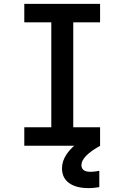

<svg xmlns="http://www.w3.org/2000/svg" viewBox="-20 -750 640 988"><path d="M105 0V-95H244V-635H105V-730H495V-635H357V-95H495V0ZM436 218Q371 218 335 191.5Q299 165 299 116Q299 41 396 -27L496 0Q450 25 424.5 50.5Q399 76 399 99Q399 134 444 134Q457 134 469 132.5Q481 131 491 129V213Q479 215 465 216.5Q451 218 436 218Z"/></svg>

Font: M PLUS Code Latin 60 Medium
Style: Regular
Weight: 500
Width: 7
Monospace: yes
Designer: Coji Morishita
Foundry: UNDERFOREST DESIGN
Version: Version 1.005; ttfautohint (v1.8.3)